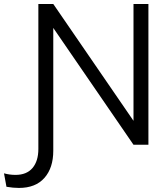

<svg xmlns="http://www.w3.org/2000/svg" viewBox="-121 -720 828 955"><path d="M69.8 21V-700.2H144L543 -119.1V-700.2H617.2V0H543L144 -581.1V29.8Q144 115.2 99.9 165Q55.7 214.8 -26.9 214.8Q-55.7 214.8 -88.9 209L-101.1 142.1Q-73.2 149.9 -43.9 149.9Q11.7 149.9 40.8 115.5Q69.8 81.1 69.8 21Z"/></svg>

Font: LT Superior
Style: Regular
Weight: 400
Designer: Daniel Lyons
Foundry: LyonsType
Version: Version 1.000